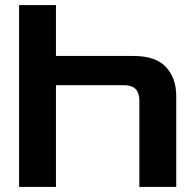

<svg xmlns="http://www.w3.org/2000/svg" viewBox="-20 -735 763 755"><path d="M55 0V-715H200V-515H504Q592 -515 632.5 -471.5Q673 -428 673 -357V0H528V-340Q528 -400 468 -400H200V0Z"/></svg>

Font: Zen Dots
Style: Regular
Weight: 400
Designer: Yoshimichi Ohira
Foundry: A-1 Corp ZenFonts
Version: Version 1.000; ttfautohint (v1.8.3)